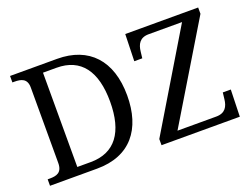

<svg xmlns="http://www.w3.org/2000/svg" viewBox="-108 -944 1535 1173"><g transform="rotate(-20 659.5 -357.0)"><path d="M38 0H344C561 0 670 -139 670 -358C670 -585 550 -714 344 -714H38V-672H51C95 -672 133 -663 133 -604V-114C133 -51 96 -42 51 -42H38ZM763 0H1272L1277 -175H1225L1220 -132C1215 -88 1197 -50 1137 -50H885L1261 -673V-714H787L782 -539H834L839 -582C844 -626 862 -664 921 -664H1138L763 -40ZM234 -51V-664H322C480 -664 559 -556 559 -358C559 -160 480 -51 321 -51Z"/></g></svg>

Font: Noto Serif Thai
Style: Regular
Weight: 400
Designer: Monotype Design Team
Foundry: Monotype Imaging Inc.
Version: Version 1.901